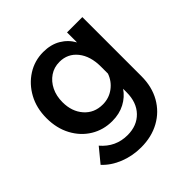

<svg xmlns="http://www.w3.org/2000/svg" viewBox="-192 -662 1019 1019"><g transform="rotate(-45 317.5 -153.0)"><path d="M562 -57Q562 23 528 83Q494 143 433.5 176.5Q373 210 294 210Q229 210 171.5 187Q114 164 76 123L141 44Q200 113 289 113Q360 113 403 68.5Q446 24 446 -52V-78Q421 -41 379.5 -19Q338 3 284 3Q218 3 164.5 -29.5Q111 -62 79.5 -120.5Q48 -179 48 -255Q48 -331 80 -389.5Q112 -448 165.5 -482Q219 -516 284 -516Q341 -516 382.5 -491.5Q424 -467 447 -425V-500H562ZM168 -255Q168 -185 207.5 -140Q247 -95 311 -95Q358 -95 394.5 -122Q431 -149 446 -192V-244Q446 -323 408 -370.5Q370 -418 308 -418Q267 -418 235.5 -396.5Q204 -375 186 -338.5Q168 -302 168 -255Z"/></g></svg>

Font: Wix Madefor Text SemiBold
Style: Regular
Weight: 600
Designer: Dalton Maag Ltd
Foundry: Dalton Maag Ltd
Version: Version 3.100